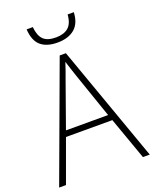

<svg xmlns="http://www.w3.org/2000/svg" viewBox="-167 -1016 890 1109"><g transform="rotate(-20 278.5 -461.5)"><path d="M515 0 422 -261H137L42 0H0L264 -716H302L557 0ZM409 -297 312 -578Q307 -594 298.5 -619Q290 -644 282 -670Q274 -646 266 -622Q258 -598 250 -578L150 -297ZM426 -923Q423 -855 384 -822.5Q345 -790 279 -790Q212 -790 176 -821.5Q140 -853 136 -923H174Q179 -869 203.5 -845Q228 -821 280 -821Q329 -821 356.5 -844.5Q384 -868 388 -923Z"/></g></svg>

Font: Noto Sans Disp ExtLt
Style: Regular
Weight: 200
Designer: Monotype Design Team
Foundry: Monotype Imaging Inc.
Version: Version 2.000;GOOG;noto-source:20170915:90ef993387c0